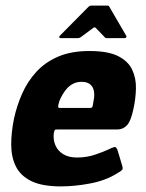

<svg xmlns="http://www.w3.org/2000/svg" viewBox="-20 -660 520 685"><path d="M30 -237Q40 -283 59 -326Q78 -369 109.5 -403.5Q141 -438 187.5 -458Q234 -478 299 -478Q366 -478 402 -459.5Q438 -441 452 -410.5Q466 -380 465 -343.5Q464 -307 456 -271Q447 -228 433 -213Q419 -198 398 -198H183Q176 -198 175 -195.5Q174 -193 172 -186Q169 -162 177.5 -142Q186 -122 205.5 -110Q225 -98 255 -98Q290 -98 321.5 -109Q353 -120 365 -126Q381 -134 388.5 -135.5Q396 -137 401 -119L415 -72Q420 -58 415.5 -53.5Q411 -49 397 -41Q357 -16 302 -5.5Q247 5 197 5Q130 5 91.5 -14Q53 -33 36.5 -66.5Q20 -100 20 -144Q20 -188 30 -237ZM313 -295Q317 -314 316 -327.5Q315 -341 309.5 -350Q304 -359 294.5 -363.5Q285 -368 271 -368Q255 -368 242.5 -362Q230 -356 220.5 -346Q211 -336 204 -324Q197 -312 192 -300Q187 -284 187.5 -279.5Q188 -275 192 -275Q219 -275 246.5 -275Q274 -275 301 -275Q308 -275 309.5 -278.5Q311 -282 313 -295ZM196 -524Q192 -524 191.5 -527Q191 -530 194 -533L296 -636Q300 -640 305 -640H363Q369 -640 370 -636L430 -533Q432 -530 430.5 -527Q429 -524 424 -524H361Q355 -524 353 -528L322 -560Q318 -565 312 -560L269 -528Q263 -524 259 -524Z"/></svg>

Font: Glory ExtraBold
Style: Italic
Weight: 800
Italic angle: -12°
Version: Version 1.011